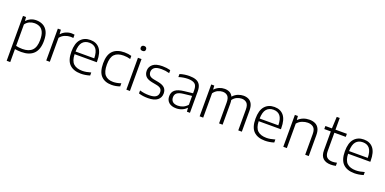

<svg xmlns="http://www.w3.org/2000/svg" viewBox="-7 -1799 6150 3064"><g transform="rotate(20 3068.0 -266.5)"><path d="M86 220V-541.5H138L143 -479H147Q175 -511 217.2 -530.2Q259.5 -549.5 311.5 -549.5Q374.5 -549.5 425.5 -523.2Q476.5 -497 506.8 -438Q537 -379 537 -281Q537 -134.5 465.5 -62.8Q394 9 255.5 9Q226.5 9 198.2 6.2Q170 3.5 146.5 0V220ZM256 -42.5Q365.5 -42.5 420.2 -98Q475 -153.5 475 -275.5Q475 -359.5 452.2 -407.8Q429.5 -456 390.2 -476Q351 -496 300.5 -496Q258 -496 217.2 -478.2Q176.5 -460.5 146.5 -419V-55Q195 -42.5 256 -42.5Z M678 0V-541.5H729.5L734.5 -469H739Q770 -505.5 817 -525.8Q864 -546 912 -546Q938.5 -546 961.5 -542V-485Q949 -487 936.5 -487.8Q924 -488.5 910 -488.5Q868 -488.5 819.2 -468.8Q770.5 -449 738.5 -407V0Z M1267 9.5Q1141 9.5 1073.8 -57Q1006.5 -123.5 1006.5 -270.5Q1006.5 -412 1066.5 -480.8Q1126.5 -549.5 1230 -549.5Q1332.5 -549.5 1389 -480.8Q1445.5 -412 1445.5 -269.5V-249.5H1068.5Q1071.5 -137.5 1123.5 -89.5Q1175.5 -41.5 1273.5 -41.5Q1307 -41.5 1342.8 -47.8Q1378.5 -54 1418.5 -66V-14.5Q1340 9.5 1267 9.5ZM1229.5 -502.5Q1155.5 -502.5 1113.2 -454.2Q1071 -406 1068.5 -294.5H1386Q1383.5 -405.5 1343.2 -454Q1303 -502.5 1229.5 -502.5Z M1789 9.5Q1672.5 9.5 1609.2 -57.8Q1546 -125 1546 -270.5Q1546 -415.5 1614 -482.5Q1682 -549.5 1810 -549.5Q1840 -549.5 1870.8 -545.5Q1901.5 -541.5 1928.5 -533.5V-480.5Q1900 -488.5 1871.8 -492.5Q1843.5 -496.5 1814 -496.5Q1711.5 -496.5 1660.2 -445Q1609 -393.5 1609 -272.5Q1609 -148.5 1656.8 -96Q1704.5 -43.5 1796 -43.5Q1824.5 -43.5 1856.8 -49.2Q1889 -55 1928.5 -68.5V-15.5Q1860.5 9.5 1789 9.5Z M2038.5 0V-541.5H2099V0ZM2069 -669Q2023.5 -669 2023.5 -710.5Q2023.5 -730 2035.5 -741.5Q2047.5 -753 2069 -753Q2090.5 -753 2102.5 -741.5Q2114.5 -730 2114.5 -710.5Q2114.5 -669 2069 -669Z M2405 9.5Q2362 9.5 2323.5 4.2Q2285 -1 2248.5 -12.5V-63.5Q2292 -50.5 2329.5 -45.5Q2367 -40.5 2406.5 -40.5Q2488 -40.5 2523.8 -67Q2559.5 -93.5 2559.5 -141.5Q2559.5 -182 2537.8 -204Q2516 -226 2461.5 -236.5L2382.5 -251.5Q2305.5 -266.5 2272.8 -302.8Q2240 -339 2240 -396.5Q2240 -462.5 2291.8 -506Q2343.5 -549.5 2455.5 -549.5Q2526 -549.5 2590 -532V-481.5Q2553.5 -491.5 2522 -495.8Q2490.5 -500 2456.5 -500Q2369 -500 2334.5 -470.8Q2300 -441.5 2300 -398.5Q2300 -363.5 2320 -339.2Q2340 -315 2394.5 -304L2473 -289.5Q2551 -274 2585.2 -239.8Q2619.5 -205.5 2619.5 -145.5Q2619.5 -74.5 2566.2 -32.5Q2513 9.5 2405 9.5Z M2885.5 8.5Q2805.5 8.5 2760.8 -30.2Q2716 -69 2716 -137Q2716 -205.5 2762.8 -243.8Q2809.5 -282 2914 -293.5L3058.5 -310V-362.5Q3058.5 -443.5 3019.2 -471Q2980 -498.5 2905.5 -498.5Q2872 -498.5 2831.2 -492.5Q2790.5 -486.5 2749.5 -472.5V-524Q2784.5 -536.5 2828 -543Q2871.5 -549.5 2910.5 -549.5Q2978 -549.5 3024.2 -532.2Q3070.5 -515 3094.5 -473.8Q3118.5 -432.5 3118.5 -360.5V0H3067L3062 -63H3057.5Q3028.5 -30 2983 -10.8Q2937.5 8.5 2885.5 8.5ZM2778.5 -141.5Q2778.5 -93.5 2807.8 -67Q2837 -40.5 2897 -40.5Q2940.5 -40.5 2982.8 -58.2Q3025 -76 3058.5 -115V-265L2916.5 -249Q2842 -240.5 2810.2 -214.2Q2778.5 -188 2778.5 -141.5Z M3283 0V-541.5H3334.5L3339 -477.5H3344Q3377 -513 3420 -531.2Q3463 -549.5 3510.5 -549.5Q3558 -549.5 3595 -530.8Q3632 -512 3652 -469Q3693.5 -514 3740.8 -531.8Q3788 -549.5 3831 -549.5Q3880.5 -549.5 3918.5 -530.5Q3956.5 -511.5 3978 -468.8Q3999.5 -426 3999.5 -355.5V0H3939V-353Q3939 -432.5 3905.8 -463.8Q3872.5 -495 3820 -495Q3783.5 -495 3741.8 -477.8Q3700 -460.5 3668 -417Q3673 -389 3673 -356V0H3613V-353Q3613 -432.5 3581.2 -463.8Q3549.5 -495 3497 -495Q3457.5 -495 3416 -475.8Q3374.5 -456.5 3343.5 -413V0Z M4393.5 9.5Q4267.5 9.5 4200.2 -57Q4133 -123.5 4133 -270.5Q4133 -412 4193 -480.8Q4253 -549.5 4356.5 -549.5Q4459 -549.5 4515.5 -480.8Q4572 -412 4572 -269.5V-249.5H4195Q4198 -137.5 4250 -89.5Q4302 -41.5 4400 -41.5Q4433.5 -41.5 4469.2 -47.8Q4505 -54 4545 -66V-14.5Q4466.5 9.5 4393.5 9.5ZM4356 -502.5Q4282 -502.5 4239.8 -454.2Q4197.5 -406 4195 -294.5H4512.5Q4510 -405.5 4469.8 -454Q4429.5 -502.5 4356 -502.5Z M4703.5 0V-541.5H4755L4759.5 -478H4764.5Q4841 -549.5 4951 -549.5Q5006 -549.5 5047.5 -530.2Q5089 -511 5112.5 -468Q5136 -425 5136 -353.5V0H5075.5V-352Q5075.5 -431 5039.2 -463Q5003 -495 4940.5 -495Q4898 -495 4849.2 -477Q4800.5 -459 4764 -415.5V0Z M5511 9Q5426.5 9 5379.5 -34Q5332.5 -77 5332.5 -170V-489.5H5221.5V-541.5H5332.5L5342 -740H5393V-541.5H5586.5V-489.5H5393V-180.5Q5393 -106 5426 -75Q5459 -44 5522 -44Q5553.5 -44 5596 -54V-0.5Q5553.5 9 5511 9Z M5912 9.5Q5786 9.5 5718.8 -57Q5651.5 -123.5 5651.5 -270.5Q5651.5 -412 5711.5 -480.8Q5771.5 -549.5 5875 -549.5Q5977.5 -549.5 6034 -480.8Q6090.5 -412 6090.5 -269.5V-249.5H5713.5Q5716.5 -137.5 5768.5 -89.5Q5820.5 -41.5 5918.5 -41.5Q5952 -41.5 5987.8 -47.8Q6023.5 -54 6063.5 -66V-14.5Q5985 9.5 5912 9.5ZM5874.5 -502.5Q5800.5 -502.5 5758.2 -454.2Q5716 -406 5713.5 -294.5H6031Q6028.5 -405.5 5988.2 -454Q5948 -502.5 5874.5 -502.5Z"/></g></svg>

Font: Encode Sans SmExp Lt
Style: Regular
Weight: 300
Width: 6
Designer: Multiple Designers
Foundry: Impallari Type
Version: Version 3.002; ttfautohint (v1.8.3) -l 8 -r 50 -G 200 -x 14 